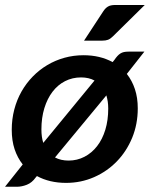

<svg xmlns="http://www.w3.org/2000/svg" viewBox="-25 -709 589 752"><path d="M233.9 7.3Q168.9 7.3 119.6 -19.5L114.7 -13.7Q100.1 6.8 80.1 14.6Q60.1 22.5 40.5 22.5H-5.4L64 -64.9Q43.5 -90.8 32.2 -124.5Q21 -158.2 21 -200.7Q21 -242.2 31 -280.3Q41 -318.4 59.3 -350.6Q77.6 -382.8 103.3 -409.2Q128.9 -435.5 160.2 -454.1Q191.4 -472.7 227.3 -482.7Q263.2 -492.7 302.2 -492.7Q366.7 -492.7 416 -465.8L422.9 -474.1Q429.2 -483.4 434.8 -489.5Q440.4 -495.6 446.5 -499.5Q452.6 -503.4 460.2 -505.1Q467.8 -506.8 479 -506.8H540.5L471.7 -419.4Q492.2 -393.6 503.4 -359.9Q514.6 -326.2 514.6 -284.7Q514.6 -222.7 492.7 -169.4Q470.7 -116.2 432.6 -76.9Q394.5 -37.6 343.3 -15.1Q292 7.3 233.9 7.3ZM137.2 -202.1Q137.2 -171.9 144.5 -149.4L345.2 -393.6Q322.8 -405.8 292.5 -405.8Q258.3 -405.8 229.7 -391.1Q201.2 -376.5 180.7 -349.6Q160.2 -322.8 148.7 -285.2Q137.2 -247.6 137.2 -202.1ZM243.7 -80.1Q277.3 -80.1 305.9 -95Q334.5 -109.9 355.2 -136.5Q376 -163.1 387.5 -200.7Q398.9 -238.3 398.9 -283.7Q398.9 -298.3 397 -311.3Q395 -324.2 391.6 -335.4L190.4 -92.3Q212.9 -80.1 243.7 -80.1ZM542 -689.5 417 -566.4Q407.2 -556.6 397.9 -553.2Q388.7 -549.8 375.5 -549.8H304.2L379.4 -664.6Q387.2 -676.8 397.5 -683.1Q407.7 -689.5 426.8 -689.5Z"/></svg>

Font: Carlito
Style: Bold Italic
Weight: 700
Italic angle: -7°
Designer: Lukasz Dziedzic
Foundry: tyPoland Lukasz Dziedzic
Version: Version 1.104